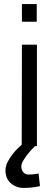

<svg xmlns="http://www.w3.org/2000/svg" viewBox="-20 -720 276 946"><path d="M177 197Q163 200 150 202Q138 204 124.5 205Q111 206 98 206Q60 206 33.5 183Q7 160 7 119Q7 98 18 77Q29 56 43 38.5Q57 21 70 8.5Q83 -4 87 -7L88 -500H162V0H153Q150 2 139 13.5Q128 25 116 40Q104 55 94.5 71.5Q85 88 85 100Q85 116 94.5 128Q104 140 121 140Q126 140 134.5 139.5Q143 139 151 138Q160 137 170 135ZM88 -700H161V-613H88Z"/></svg>

Font: Panefresco 400wt
Style: Regular
Weight: 400
Foundry: Campivisivi & Chank Co
Version: Version 1.002